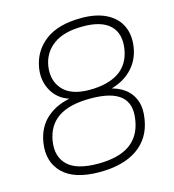

<svg xmlns="http://www.w3.org/2000/svg" viewBox="-108 -803 815 901"><g transform="rotate(-15 300.0 -352.5)"><path d="M266 8Q144 8 88 -47.5Q32 -103 46 -194Q58 -269 109 -312Q160 -355 238 -365L237 -356Q170 -371 138.5 -422Q107 -473 117 -537Q130 -617 193 -665Q256 -713 369 -713Q441 -713 489.5 -688.5Q538 -664 559 -620Q580 -576 571 -517Q561 -453 516.5 -409.5Q472 -366 401 -352L402 -361Q451 -352 483 -328Q515 -304 528.5 -266Q542 -228 533 -177Q519 -88 450.5 -40Q382 8 266 8ZM269 -32Q368 -32 423 -70Q478 -108 490 -185Q503 -262 459 -299.5Q415 -337 313 -337Q211 -337 156.5 -300.5Q102 -264 90 -191Q78 -117 121.5 -74.5Q165 -32 269 -32ZM320 -377Q409 -377 462 -412Q515 -447 527 -520Q538 -594 497 -633.5Q456 -673 366 -673Q273 -673 222 -635.5Q171 -598 161 -534Q151 -466 191 -421.5Q231 -377 320 -377Z"/></g></svg>

Font: Mulish ExtraLight ExtraLight
Style: Italic
Weight: 250
Italic angle: -9°
Version: Version 3.603